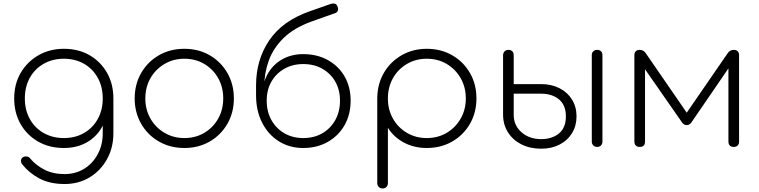

<svg xmlns="http://www.w3.org/2000/svg" viewBox="-20 -828 4275 1082"><path d="M340 6Q258 6 195 -30Q132 -66 96 -129Q60 -192 60 -273Q60 -355 97 -418Q134 -481 197.5 -517Q261 -553 340 -553Q422 -553 484.5 -517Q547 -481 583 -418Q619 -355 619 -273L584 -233Q584 -163 553 -109Q522 -55 467 -24.5Q412 6 340 6ZM344 209Q261 209 202.5 178Q144 147 106 99Q98 89 98 78Q98 67 108 59Q118 52 131.5 54Q145 56 152 67Q183 104 231 128.5Q279 153 344 153Q406 153 454.5 123Q503 93 531 40.5Q559 -12 559 -77V-236L586 -273H619V-77Q619 4 583 69Q547 134 485 171.5Q423 209 344 209ZM340 -50Q404 -50 453.5 -78.5Q503 -107 531 -157.5Q559 -208 559 -273Q559 -339 531 -389.5Q503 -440 453.5 -468.5Q404 -497 340 -497Q276 -497 226 -468.5Q176 -440 148 -389.5Q120 -339 120 -273Q120 -208 148 -157.5Q176 -107 226 -78.5Q276 -50 340 -50Z M1019 6Q939 6 875.5 -30.5Q812 -67 775.5 -130.5Q739 -194 739 -273Q739 -353 775.5 -416.5Q812 -480 875.5 -516.5Q939 -553 1019 -553Q1099 -553 1162 -516.5Q1225 -480 1261.5 -416.5Q1298 -353 1298 -273Q1298 -194 1261.5 -130.5Q1225 -67 1162 -30.5Q1099 6 1019 6ZM1019 -50Q1082 -50 1131.5 -79.5Q1181 -109 1209.5 -159.5Q1238 -210 1238 -274Q1238 -337 1209.5 -387.5Q1181 -438 1131.5 -467.5Q1082 -497 1019 -497Q957 -497 907 -467.5Q857 -438 828 -387.5Q799 -337 799 -273Q799 -210 828 -159.5Q857 -109 907 -79.5Q957 -50 1019 -50Z M1689 6Q1611 6 1551 -32Q1491 -70 1457 -137Q1423 -204 1423 -291H1459Q1459 -359 1488.5 -411.5Q1518 -464 1570 -493.5Q1622 -523 1689 -523Q1767 -523 1827.5 -489.5Q1888 -456 1922 -397Q1956 -338 1956 -261Q1956 -183 1922 -123Q1888 -63 1827.5 -28.5Q1767 6 1689 6ZM1689 -50Q1750 -50 1796.5 -77Q1843 -104 1869.5 -151.5Q1896 -199 1896 -261Q1896 -322 1869.5 -368Q1843 -414 1796.5 -440.5Q1750 -467 1689 -467Q1629 -467 1582.5 -440.5Q1536 -414 1509.5 -368Q1483 -322 1483 -261Q1483 -199 1509.5 -151.5Q1536 -104 1582.5 -77Q1629 -50 1689 -50ZM1423 -286V-347Q1423 -491 1497.5 -601Q1572 -711 1727 -765L1847 -807Q1861 -810 1870 -806Q1879 -802 1883 -788Q1888 -775 1882.5 -765Q1877 -755 1863 -752L1739 -708Q1638 -672 1579 -614.5Q1520 -557 1494.5 -486Q1469 -415 1469 -337L1473 -286Z M2136 234Q2123 234 2114.5 225.5Q2106 217 2106 204V-279Q2108 -358 2144.5 -419.5Q2181 -481 2244 -517Q2307 -553 2385 -553Q2465 -553 2528.5 -516.5Q2592 -480 2628.5 -416.5Q2665 -353 2665 -273Q2665 -194 2628.5 -130.5Q2592 -67 2528.5 -30.5Q2465 6 2385 6Q2313 6 2255.5 -25Q2198 -56 2166 -108V204Q2166 217 2158 225.5Q2150 234 2136 234ZM2385 -50Q2448 -50 2497.5 -79.5Q2547 -109 2576 -159.5Q2605 -210 2605 -273Q2605 -337 2576 -387.5Q2547 -438 2497.5 -467.5Q2448 -497 2385 -497Q2323 -497 2273 -467.5Q2223 -438 2194.5 -387.5Q2166 -337 2166 -273Q2166 -210 2194.5 -159.5Q2223 -109 2273 -79.5Q2323 -50 2385 -50Z M3030 10Q2967 10 2918.5 -14.5Q2870 -39 2842.5 -82.5Q2815 -126 2815 -182V-518Q2816 -531 2824 -539Q2832 -547 2845 -547Q2859 -547 2867 -539Q2875 -531 2875 -517V-354H3030Q3088 -354 3133 -331Q3178 -308 3203.5 -267Q3229 -226 3229 -172Q3229 -119 3203.5 -77.5Q3178 -36 3133 -13Q3088 10 3030 10ZM3030 -44Q3091 -44 3130 -76Q3169 -108 3169 -172Q3169 -236 3130 -268Q3091 -300 3030 -300H2875V-181Q2875 -121 2919 -82.5Q2963 -44 3030 -44ZM3345 0Q3332 0 3323.5 -8.5Q3315 -17 3315 -30V-517Q3315 -531 3323.5 -539Q3332 -547 3345 -547Q3359 -547 3367 -539Q3375 -531 3375 -517V-30Q3375 -17 3367 -8.5Q3359 0 3345 0Z M3585 0Q3571 0 3563 -8Q3555 -16 3555 -30V-517Q3555 -532 3563 -539.5Q3571 -547 3585 -547Q3607 -547 3620 -527L3850 -193L4080 -527Q4093 -547 4115 -547Q4129 -547 4137 -539.5Q4145 -532 4145 -517V-30Q4145 -16 4137 -8Q4129 0 4115 0Q4100 0 4092.5 -8Q4085 -16 4085 -30V-487L4110 -479L3875 -136Q3865 -123 3850 -123Q3835 -123 3825 -136L3589 -475L3615 -483V-30Q3615 -15 3607.5 -7.5Q3600 0 3585 0Z"/></svg>

Font: ComfortaaLight
Style: Regular
Weight: 300
Designer: Johan Aakerlund
Foundry: Johan Aakerlund
Version: Version 3.104; ttfautohint (v1.8.1.43-b0c9)